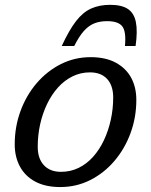

<svg xmlns="http://www.w3.org/2000/svg" viewBox="-20 -746 612 776"><path d="M346.5 -515Q406.5 -515 447.8 -492.8Q489 -470.5 510 -432Q531 -393.5 531 -342.5Q531 -271.5 507.5 -207.8Q484 -144 442 -95Q400 -46 344.2 -18Q288.5 10 223.5 10Q163.5 10 122.5 -12Q81.5 -34 60.5 -73Q39.5 -112 39.5 -162.5Q39.5 -233.5 62.8 -297Q86 -360.5 128.2 -409.8Q170.5 -459 226.2 -487Q282 -515 346.5 -515ZM226.5 -51.5Q265 -51.5 297.8 -67.5Q330.5 -83.5 356.2 -112.2Q382 -141 400 -179.2Q418 -217.5 427.8 -261.8Q437.5 -306 437.5 -352Q437.5 -400 413 -426.8Q388.5 -453.5 343.5 -453.5Q305.5 -453.5 272.8 -437.2Q240 -421 214.2 -392.2Q188.5 -363.5 170.2 -325.5Q152 -287.5 142.2 -243.5Q132.5 -199.5 132.5 -152.5Q132.5 -105 157.5 -78.2Q182.5 -51.5 226.5 -51.5ZM413 -660.5Q383.5 -660.5 361 -651.5Q338.5 -642.5 319 -620.8Q299.5 -599 280 -560H229.5Q259 -624 287.2 -660.5Q315.5 -697 349 -711.8Q382.5 -726.5 425 -726.5Q471.5 -726.5 496.8 -709.8Q522 -693 529.2 -656.5Q536.5 -620 528 -560H485Q490.5 -618.5 474.2 -639.5Q458 -660.5 413 -660.5Z"/></svg>

Font: Newsreader 7pt
Style: Italic
Weight: 400
Italic angle: -17°
Designer: Hugues Gentile
Foundry: Production Type
Version: Version 1.003